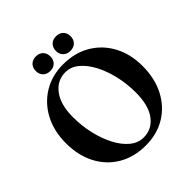

<svg xmlns="http://www.w3.org/2000/svg" viewBox="-230 -1023 1193 1193"><g transform="rotate(-45 366.0 -426.5)"><path d="M360.5 -710Q463.5 -710 540.5 -664.2Q617.5 -618.5 660.2 -538.2Q703 -458 703 -353.5Q703 -244.5 660.5 -162.8Q618 -81 542.8 -35.2Q467.5 10.5 368.5 10.5Q266 10.5 189 -34.8Q112 -80 69.2 -161.5Q26.5 -243 26.5 -350.5Q26.5 -456.5 69.2 -537.5Q112 -618.5 187.5 -664.2Q263 -710 360.5 -710ZM557 -266.5Q557 -342.5 540.5 -413.8Q524 -485 494.2 -541.8Q464.5 -598.5 424.2 -632Q384 -665.5 336 -665.5Q263 -665.5 217.5 -604.5Q172 -543.5 172 -435Q172 -358.5 188.5 -286.8Q205 -215 234.8 -158Q264.5 -101 305 -67.5Q345.5 -34 393.5 -34Q467.5 -34 512.2 -94.2Q557 -154.5 557 -266.5ZM276 -736.5Q246.5 -736.5 229 -754Q211.5 -771.5 211.5 -800Q211.5 -829 229 -846.8Q246.5 -864.5 276 -864.5Q305 -864.5 322.5 -846.8Q340 -829 340 -800Q340 -772 322.5 -754.2Q305 -736.5 276 -736.5ZM452.5 -736.5Q423.5 -736.5 405.8 -754Q388 -771.5 388 -800Q388 -829 405.8 -846.8Q423.5 -864.5 452.5 -864.5Q482.5 -864.5 500 -846.8Q517.5 -829 517.5 -800Q517.5 -772 500 -754.2Q482.5 -736.5 452.5 -736.5Z"/></g></svg>

Font: Fraunces 144pt S050 SemiBold
Style: Regular
Weight: 600
Version: Version 1.000; ttfautohint (v1.8.3)